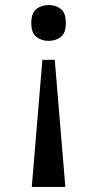

<svg xmlns="http://www.w3.org/2000/svg" viewBox="-20 -561 405 761"><path d="M197 -324 239 180H106L148 -324ZM173 -541Q201 -541 221 -525.5Q241 -510 241 -470Q241 -430 221 -414.5Q201 -399 172 -399Q145 -399 124.5 -414.5Q104 -430 104 -470Q104 -510 124.5 -525.5Q145 -541 173 -541Z"/></svg>

Font: Noto Serif Khojki SemiBold
Style: Regular
Weight: 600
Version: Version 2.003